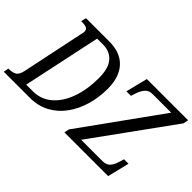

<svg xmlns="http://www.w3.org/2000/svg" viewBox="-119 -1071 1428 1428"><g transform="rotate(45 594.5 -357.0)"><path d="M-18 0 -10 -41H1Q30 -41 54 -53.5Q78 -66 88 -114L190 -601Q192 -610 194 -618.5Q196 -627 196 -634Q196 -661 177 -667Q158 -673 135 -673H123L133 -714H380Q494 -714 556.5 -647.5Q619 -581 619 -456Q619 -365 595 -283Q571 -201 525 -137.5Q479 -74 411.5 -37Q344 0 258 0ZM237 -50Q324 -50 386.5 -104.5Q449 -159 482.5 -253Q516 -347 516 -467Q516 -569 474.5 -617Q433 -665 361 -665H299L168 -50ZM620 0 628 -39 1078 -665H882Q843 -665 822.5 -640Q802 -615 791 -583L778 -542H730L773 -714H1207L1199 -674L747 -49H970Q1011 -49 1031.5 -71.5Q1052 -94 1062 -129L1075 -172H1122L1080 0Z"/></g></svg>

Font: Noto Serif Condensed
Style: Italic
Weight: 400
Width: 3
Italic angle: -12°
Designer: Monotype Design Team
Foundry: Monotype Imaging Inc.
Version: Version 2.014; ttfautohint (v1.8.4.7-5d5b)